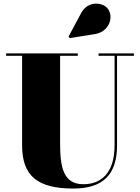

<svg xmlns="http://www.w3.org/2000/svg" viewBox="-20 -1052 792 1086"><path d="M516.5 -859C596 -871.5 624.5 -952.5 591.5 -1000.5C564.5 -1039.5 478.5 -1051.5 439 -978L368 -845.5L374 -836.5ZM14.5 -750V-736.5H105V-230C105 -57 192 14.5 395 14.5C563 14.5 642 -65 642 -230V-736.5H737.5V-750H537.5V-736.5H628V-230C628 -69.5 549 -10 451.5 -10C337.5 -10 320 -108 320 -240V-736.5H420V-750Z"/></svg>

Font: Bodoni* 16pt Fatface
Style: Regular
Weight: 900
Version: Version 2.3